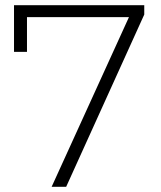

<svg xmlns="http://www.w3.org/2000/svg" viewBox="-20 -720 621 740"><path d="M34 -520C34 -520 34 -700 34 -700C34 -700 536 -700 536 -700C536 -700 536 -664 536 -664C536 -664 235 0 235 0C235 0 179 0 179 0C179 0 477 -654 477 -654C477 -654 84 -654 84 -654C84 -654 84 -520 84 -520C84 -520 34 -520 34 -520Z"/></svg>

Font: TamingNoise
Style: Regular
Weight: 500
Designer: Julieta Ulanovsky
Foundry: Julieta Ulanovsky
Version: ""